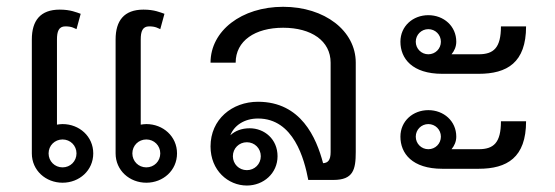

<svg xmlns="http://www.w3.org/2000/svg" viewBox="-20 -537 1657 573"><path d="M220.8 -495.8C208.3 -500 190.8 -508.3 158.3 -508.3C100 -508.3 75 -475 75 -419.2V-79.2C75 -28.3 116.7 8.3 166.7 8.3C216.7 8.3 258.3 -28.3 258.3 -79.2C258.3 -130 216.7 -166.7 166.7 -166.7C160.8 -166.7 155 -165.8 150 -165V-419.2C150 -442.5 155 -458.3 175 -458.3C195 -458.3 201.7 -452.5 208.3 -450ZM166.7 -120.8C190 -120.8 208.3 -102.5 208.3 -79.2C208.3 -55.8 190 -37.5 166.7 -37.5C143.3 -37.5 125 -55.8 125 -79.2C125 -102.5 143.3 -120.8 166.7 -120.8ZM470.8 -495.8C458.3 -500 440.8 -508.3 408.3 -508.3C350 -508.3 325 -475 325 -419.2V-79.2C325 -28.3 366.7 8.3 416.7 8.3C466.7 8.3 508.3 -28.3 508.3 -79.2C508.3 -130 466.7 -166.7 416.7 -166.7C410.8 -166.7 405 -165.8 400 -165V-419.2C400 -442.5 405 -458.3 425 -458.3C445 -458.3 451.7 -452.5 458.3 -450ZM416.7 -120.8C440 -120.8 458.3 -102.5 458.3 -79.2C458.3 -55.8 440 -37.5 416.7 -37.5C393.3 -37.5 375 -55.8 375 -79.2C375 -102.5 393.3 -120.8 416.7 -120.8Z M716.7 -112.5C740 -112.5 758.3 -94.2 758.3 -70.8C758.3 -47.5 740 -29.2 716.7 -29.2C693.3 -29.2 675 -47.5 675 -70.8C675 -94.2 693.3 -112.5 716.7 -112.5ZM725 -154.2C701.7 -154.2 681.7 -146.7 667.5 -133.3C678.3 -161.7 708.3 -183.3 750 -183.3C856.7 -183.3 888.3 -61.7 900 0H975C1034.2 0 1041.7 -30.8 1041.7 -83.3V-350C1041.7 -445 949.2 -516.7 825 -516.7C700.8 -516.7 608.3 -445 608.3 -350H683.3C683.3 -415 740.8 -454.2 825 -454.2C909.2 -454.2 966.7 -415 966.7 -350V-83.3C966.7 -58.3 958.3 -50.8 944.2 -50C924.2 -125.8 878.3 -233.3 750 -233.3C672.5 -233.3 608.3 -180.8 608.3 -100C608.3 -28.3 660.8 16.7 716.7 16.7C766.7 16.7 808.3 -20 808.3 -70.8C808.3 -121.7 769.2 -154.2 725 -154.2Z M1258.3 -450C1279.2 -450 1295.8 -433.3 1295.8 -412.5C1295.8 -391.7 1279.2 -375 1258.3 -375C1237.5 -375 1220.8 -391.7 1220.8 -412.5C1220.8 -433.3 1237.5 -450 1258.3 -450ZM1258.3 -491.7C1212.5 -491.7 1175 -459.2 1175 -412.5C1175 -362.5 1210 -316.7 1300 -316.7H1408.3C1493.3 -316.7 1550 -350 1550 -458.3H1475C1475 -394.2 1453.3 -375 1408.3 -375H1327.5C1335.8 -385 1341.7 -397.5 1341.7 -412.5C1341.7 -459.2 1304.2 -491.7 1258.3 -491.7ZM1258.3 -166.7C1279.2 -166.7 1295.8 -150 1295.8 -129.2C1295.8 -108.3 1279.2 -91.7 1258.3 -91.7C1237.5 -91.7 1220.8 -108.3 1220.8 -129.2C1220.8 -150 1237.5 -166.7 1258.3 -166.7ZM1258.3 -208.3C1212.5 -208.3 1175 -175.8 1175 -129.2C1175 -79.2 1210 -33.3 1300 -33.3H1408.3C1493.3 -33.3 1550 -66.7 1550 -175H1475C1475 -110.8 1453.3 -91.7 1408.3 -91.7H1327.5C1335.8 -101.7 1341.7 -114.2 1341.7 -129.2C1341.7 -175.8 1304.2 -208.3 1258.3 -208.3Z"/></svg>

Font: BoonHome
Style: Book
Weight: 400
Designer: Sungsit Sawaiwan
Foundry: Sungsit Sawaiwan
Version: Version 0.2